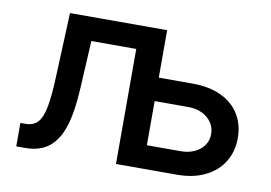

<svg xmlns="http://www.w3.org/2000/svg" viewBox="-62 -627 1021 724"><g transform="rotate(10 448.0 -265.0)"><path d="M39.1 -89.8H57.6Q88.4 -89.8 105.2 -107.7Q122.1 -125.5 130.4 -169.2Q138.7 -212.9 141.6 -295.9L151.4 -530.3H523.4V-348.6H653.3Q716.8 -348.6 762.7 -326.9Q808.6 -305.2 832.5 -266.1Q856.4 -227.1 856.4 -175.8Q856.4 -125 832.5 -85.2Q808.6 -45.4 762.7 -22.7Q716.8 0 653.3 0H420.9V-440.4H249L239.3 -260.7Q234.9 -169.9 217.3 -113.3Q199.7 -56.6 164.8 -28.3Q129.9 0 72.3 0H39.1ZM653.3 -89.8Q682.1 -89.8 705.3 -100.3Q728.5 -110.8 741.7 -129.9Q754.9 -148.9 754.9 -172.9Q754.9 -197.3 741.7 -217Q728.5 -236.8 705.3 -247.8Q682.1 -258.8 653.3 -258.8H523.4V-89.8Z"/></g></svg>

Font: Pretendard JP Medium
Style: Regular
Weight: 500
Designer: Base glyphs from Inter by Rasmus Andersson; Hangeul glyphs from Noto Sans CJK(Source Han Sans) by Jang Soo-young and Kan
Foundry: Kil Hyung-jin
Version: Version 1.309